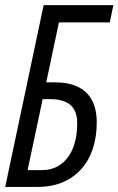

<svg xmlns="http://www.w3.org/2000/svg" viewBox="-20 -734 465 754"><path d="M0.5 0 151.4 -713.9H425.3L411.1 -646H211.4L161.6 -410.6H196.3Q250 -410.6 286.4 -392.8Q322.8 -375 341.3 -340.1Q359.9 -305.2 359.9 -252.9Q359.9 -197.8 345 -151.6Q330.1 -105.5 300.5 -71.5Q271 -37.6 227.5 -18.8Q184.1 0 127 0ZM88.4 -65.9H143.1Q187.5 -65.9 218.8 -88.6Q250 -111.3 266.6 -152.6Q283.2 -193.8 283.2 -249.5Q283.2 -299.3 256.3 -322Q229.5 -344.7 177.2 -344.7H147.5Z"/></svg>

Font: Open Sans Condensed
Style: Italic
Weight: 400
Width: 3
Italic angle: -12°
Designer: Monotype Design Team
Foundry: Monotype Imaging Inc.
Version: Version 3.000